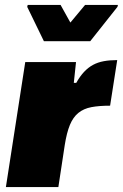

<svg xmlns="http://www.w3.org/2000/svg" viewBox="-20 -763 501 783"><path d="M4 0ZM4 0 83 -510H290L281 -425H291Q306 -452 323 -470Q340 -488 359.5 -498.5Q379 -509 403.5 -513.5Q428 -518 458 -518L429 -332Q384 -332 352.5 -326Q321 -320 299.5 -302.5Q278 -285 265 -253.5Q252 -222 244 -171L218 0ZM91 -595ZM159 -595 91 -735 93 -743H227L267 -671L327 -743H461L459 -735L348 -595Z"/></svg>

Font: Azeri Sans Black
Style: Italic
Weight: 900
Designer: Hector Gatti & Omnibus-Type (original fonts) / Cristiano Sobral (main changes and remastering)
Foundry: Omnibus-Type
Version: Version 0.07;August 21, 2020;FontCreator 13.0.0.2681 64-bit;